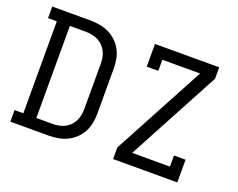

<svg xmlns="http://www.w3.org/2000/svg" viewBox="-115 -944 1430 1152"><g transform="rotate(20 600.0 -367.5)"><path d="M39 0V-74H95V-661H39V-735H280Q311 -735 341.5 -730Q372 -725 399.5 -712Q427 -699 450 -677.5Q473 -656 487.5 -628.5Q502 -601 507.5 -571Q513 -541 513 -510V-225Q513 -194 507.5 -164Q502 -134 487.5 -106.5Q473 -79 450 -57.5Q427 -36 399.5 -23Q372 -10 341.5 -5Q311 0 280 0ZM178 -74H280Q300 -74 320 -77.5Q340 -81 358 -90Q376 -99 390.5 -113.5Q405 -128 414 -146.5Q423 -165 426.5 -185Q430 -205 430 -225V-510Q430 -530 426.5 -550Q423 -570 414 -588.5Q405 -607 390.5 -621.5Q376 -636 358 -645Q340 -654 320 -658Q300 -662 280 -662H178ZM695 0V-74L1010 -661H769V-590H695V-735H1105V-662L790 -74H1031V-145H1105V0Z"/></g></svg>

Font: Iosevka Etoile
Style: Regular
Weight: 400
Designer: Belleve Invis
Foundry: Belleve Invis
Version: Version 33.2.4